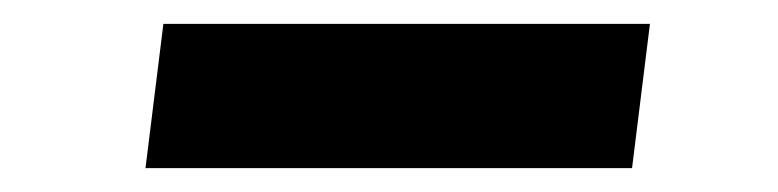

<svg xmlns="http://www.w3.org/2000/svg" viewBox="-20 -141 652 161"><path d="M525 -121 510 0H102L117 -121Z"/></svg>

Font: Josefin Sans
Style: Bold Italic
Weight: 700
Italic angle: -7°
Designer: Santiago Orozco
Foundry: Typemade
Version: Version 2.000